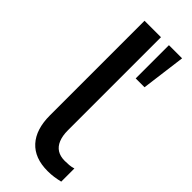

<svg xmlns="http://www.w3.org/2000/svg" viewBox="-235 -740 784 784"><g transform="rotate(45 157.5 -348.0)"><path d="M234 9Q159 9 119.5 -34.5Q80 -78 80 -159V-705H175V-167Q175 -136 184 -114Q193 -92 210.5 -81Q228 -70 254 -70Q267 -70 279 -71Q291 -72 304 -76V0Q287 4 270.5 6.5Q254 9 234 9ZM221 -513V-705H297L272 -513Z"/></g></svg>

Font: Nunito Sans 10pt Medium
Style: Regular
Weight: 500
Designer: Vernon Adams
Foundry: Vernon Adams
Version: Version 3.101;gftools[0.9.27]